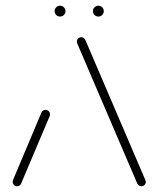

<svg xmlns="http://www.w3.org/2000/svg" viewBox="-20 -648 551 668"><path d="M39.3 0Q33 0 28.5 -4.6Q24.1 -9.3 24.1 -15.6Q24.1 -18.9 25.2 -21.5L124.4 -257Q126.3 -261.1 130.2 -263.5Q134.1 -265.9 138.5 -265.9Q144.8 -265.9 149.4 -261.3Q154.1 -256.7 154.1 -250.4Q154.1 -247.4 153 -244.4L53.3 -8.9Q51.5 -4.8 47.6 -2.4Q43.7 0 39.3 0ZM487.4 -15.6Q487.4 -9.3 482.8 -4.6Q478.1 0 471.9 0Q467.4 0 463.5 -2.4Q459.6 -4.8 457.8 -8.9L249.6 -494.8Q247.4 -499.6 247.4 -503.3Q247.4 -509.6 251.9 -514.1Q256.3 -518.5 262.6 -518.5Q267 -518.5 270.9 -516.1Q274.8 -513.7 276.7 -509.6L484.8 -23.7Q487.4 -18.1 487.4 -15.6ZM303.3 -609.3Q303.3 -617 308.9 -622.6Q314.4 -628.1 322.2 -628.1Q330 -628.1 335.6 -622.6Q341.1 -617 341.1 -609.3Q341.1 -601.5 335.6 -595.9Q330 -590.4 322.2 -590.4Q314.4 -590.4 308.9 -595.9Q303.3 -601.5 303.3 -609.3ZM170 -609.3Q170 -617 175.6 -622.6Q181.1 -628.1 188.9 -628.1Q196.7 -628.1 202.2 -622.6Q207.8 -617 207.8 -609.3Q207.8 -601.5 202.2 -595.9Q196.7 -590.4 188.9 -590.4Q181.1 -590.4 175.6 -595.9Q170 -601.5 170 -609.3Z"/></svg>

Font: 26F Galaxy Hebrew Ultra Light
Style: Regular
Weight: 200
Designer: C₂₉H₂₅N₃O₅
Version: Version 1.000